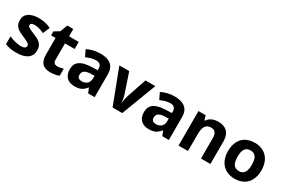

<svg xmlns="http://www.w3.org/2000/svg" viewBox="72 -1640 3841 2629"><g transform="rotate(30 1992.0 -326.0)"><path d="M459 -162C459 -259 400 -294 307 -332C211 -371 193 -384 193 -410C193 -434 215 -446 259 -446C308 -446 354 -429 408 -406L453 -513C388 -543 329 -556 261 -556C130 -556 45 -505 45 -404C45 -311 91 -275 194 -232C300 -187 312 -173 312 -146C312 -118 289 -99 231 -99C179 -99 105 -118 46 -145V-22C101 1 150 10 226 10C380 10 459 -51 459 -162Z M805 -109C766 -109 740 -129 740 -171V-434H893V-546H740V-662H645L602 -547L520 -497V-434H591V-171C591 -30 664 10 762 10C818 10 867 -1 899 -15V-126C868 -116 838 -109 805 -109Z M1233 -557C1156 -557 1082 -538 1024 -508L1073 -407C1124 -430 1174 -447 1227 -447C1280 -447 1312 -421 1312 -364V-340L1217 -337C1054 -331 973 -279 973 -163C973 -45 1045 10 1142 10C1233 10 1276 -15 1323 -74H1327L1356 0H1460V-364C1460 -494 1379 -557 1233 -557ZM1254 -251 1312 -253V-208C1312 -138 1262 -99 1198 -99C1155 -99 1126 -116 1126 -162C1126 -214 1158 -248 1254 -251Z M1743 0H1896L2104 -546H1948L1843 -235C1831 -198 1823 -157 1821 -123H1817C1815 -155 1808 -198 1796 -235L1691 -546H1535Z M2406 -557C2329 -557 2255 -538 2197 -508L2246 -407C2297 -430 2347 -447 2400 -447C2453 -447 2485 -421 2485 -364V-340L2390 -337C2227 -331 2146 -279 2146 -163C2146 -45 2218 10 2315 10C2406 10 2449 -15 2496 -74H2500L2529 0H2633V-364C2633 -494 2552 -557 2406 -557ZM2427 -251 2485 -253V-208C2485 -138 2435 -99 2371 -99C2328 -99 2299 -116 2299 -162C2299 -214 2331 -248 2427 -251Z M3096 -556C3028 -556 2963 -532 2928 -476H2920L2900 -546H2786V0H2935V-257C2935 -373 2962 -437 3053 -437C3114 -437 3141 -397 3141 -319V0H3290V-356C3290 -496 3213 -556 3096 -556Z M3939 -274C3939 -455 3829 -556 3676 -556C3511 -556 3410 -455 3410 -274C3410 -92 3520 10 3673 10C3837 10 3939 -92 3939 -274ZM3562 -274C3562 -382 3595 -436 3674 -436C3754 -436 3787 -382 3787 -274C3787 -166 3754 -110 3675 -110C3595 -110 3562 -166 3562 -274Z"/></g></svg>

Font: Noto Sans Lisu
Style: Bold
Weight: 700
Designer: Monotype Design Team. David Williams.
Foundry: Monotype Imaging Inc.
Version: Version 2.102